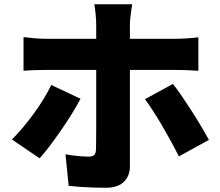

<svg xmlns="http://www.w3.org/2000/svg" viewBox="-20 -831 1040 906"><path d="M604 -811Q603 -804 600 -786Q597 -768 595 -748Q593 -728 593 -714Q593 -683 593 -646Q593 -609 593 -572Q593 -535 593 -503Q593 -483 593 -448Q593 -413 593 -369.5Q593 -326 593 -279Q593 -232 593 -187.5Q593 -143 593 -106.5Q593 -70 593 -47Q593 -1 564.5 27Q536 55 478 55Q448 55 418.5 54Q389 53 360.5 51Q332 49 304 46L289 -103Q321 -97 350.5 -94.5Q380 -92 398 -92Q417 -92 424.5 -99.5Q432 -107 433 -126Q433 -133 433.5 -160Q434 -187 434 -225.5Q434 -264 434 -307.5Q434 -351 434 -391Q434 -431 434 -461Q434 -491 434 -503Q434 -521 434 -559Q434 -597 434 -640Q434 -683 434 -715Q434 -736 431 -766.5Q428 -797 425 -811ZM91 -656Q114 -653 142.5 -650.5Q171 -648 194 -648Q207 -648 243 -648Q279 -648 329 -648Q379 -648 437 -648Q495 -648 553.5 -648Q612 -648 663.5 -648Q715 -648 753 -648Q791 -648 808 -648Q831 -648 863 -650Q895 -652 916 -655V-497Q891 -499 861 -500Q831 -501 809 -501Q792 -501 754.5 -501Q717 -501 665.5 -501Q614 -501 556 -501Q498 -501 440 -501Q382 -501 331.5 -501Q281 -501 245 -501Q209 -501 194 -501Q172 -501 142.5 -500Q113 -499 91 -497ZM360 -365Q342 -331 317.5 -291.5Q293 -252 265.5 -212.5Q238 -173 212.5 -139.5Q187 -106 167 -84L36 -173Q61 -197 87 -228Q113 -259 138 -293Q163 -327 184.5 -362Q206 -397 222 -430ZM796 -435Q815 -411 838 -377.5Q861 -344 885 -306.5Q909 -269 930 -233.5Q951 -198 966 -171L824 -93Q807 -127 786.5 -164.5Q766 -202 744.5 -239Q723 -276 702 -308Q681 -340 664 -363Z"/></svg>

Font: Noto Sans JP Thin Black
Style: Regular
Weight: 900
Version: Version 2.004-H2;hotconv 1.0.118;makeotfexe 2.5.65603